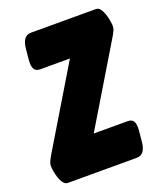

<svg xmlns="http://www.w3.org/2000/svg" viewBox="-138 -787 745 874"><g transform="rotate(-20 234.5 -350.0)"><path d="M40 0Q27 0 18 -12Q9 -24 3.5 -41Q-2 -58 -4.5 -74Q-7 -90 -7 -98Q-7 -109 -2 -120Q3 -131 14 -150L242 -529H98Q77 -529 69 -543.5Q61 -558 64 -589L69 -640Q75 -700 115 -700H430Q443 -700 451.5 -688Q460 -676 465.5 -659Q471 -642 473.5 -626Q476 -610 476 -602Q476 -591 471.5 -580.5Q467 -570 455 -550L227 -171H391Q412 -171 420 -157Q428 -143 425 -111L420 -60Q414 0 374 0Z"/></g></svg>

Font: Asap Condensed Condensed Black
Style: Italic
Weight: 900
Width: 3
Italic angle: -6°
Designer: Pablo Cosgaya
Foundry: Omnibus-Type
Version: Version 3.001; ttfautohint (v1.8.4.7-5d5b)